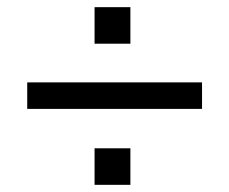

<svg xmlns="http://www.w3.org/2000/svg" viewBox="-20 -552 640 536"><path d="M244 -430V-532H344V-430ZM544 -322V-248H56V-322ZM244 -36V-138H344V-36Z"/></svg>

Font: wassup Sans
Style: Medium
Weight: 600
Version: Version 2.001